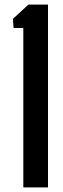

<svg xmlns="http://www.w3.org/2000/svg" viewBox="-20 -820 276 840"><path d="M82 0V-697.5H39.5L36.5 -737.5L104.5 -800H190V0Z"/></svg>

Font: Big Shoulders Stencil Display Thin
Style: Bold
Weight: 700
Version: Version 2.001